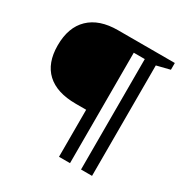

<svg xmlns="http://www.w3.org/2000/svg" viewBox="-173 -816 1025 1057"><g transform="rotate(30 339.0 -287.0)"><path d="M484 96V-606H414V96H344V-203H278Q157 -203 94 -261.5Q31 -320 31 -432Q31 -547 95 -608.5Q159 -670 277 -670H638V-627L554 -606V96Z"/></g></svg>

Font: Domine
Style: Regular
Weight: 400
Designer: Pablo Impallari, Rodrigo Fuenzalida, Brenda Gallo
Foundry: Pablo Impallari, Rodrigo Fuenzalida, Brenda Gallo
Version: Version 2.000;September 19, 2022;FontCreator 14.0.0.2877 64-